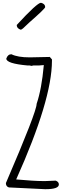

<svg xmlns="http://www.w3.org/2000/svg" viewBox="-20 -1350 446 1384"><path d="M62.5 -959Q107.4 -936.5 194.3 -936.5L338.9 -939.5L354.5 -921.9V-912.1Q354.5 -630.9 96.7 -56.6Q226.6 -44.9 287.1 -44.9H308.6L381.8 -47.9Q404.3 -39.1 404.3 -20.5Q404.3 13.7 308.6 13.7H304.7L43.9 1Q22.5 -5.9 22.5 -30.3Q244.1 -544.9 244.1 -601.6Q280.3 -708 295.9 -880.9L258.8 -877.9H219.7L207 -875L194.3 -877.9H179.7Q25.4 -891.6 25.4 -927.7Q36.1 -959 62.5 -959ZM275.4 -1330.1Q305.7 -1322.3 305.7 -1298.8Q305.7 -1288.1 188.5 -1185.5Q138.7 -1135.7 129.9 -1135.7Q100.6 -1144.5 100.6 -1169.9Q248 -1330.1 275.4 -1330.1Z"/></svg>

Font: Sue Ellen Francisco
Style: Regular
Weight: 400
Designer: Kimberly Geswein
Foundry: Kimberly Geswein
Version: Version 1.002 2007